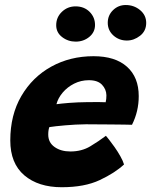

<svg xmlns="http://www.w3.org/2000/svg" viewBox="-20 -762 617 784"><path d="M486.5 -90.5Q449.5 -56 387.5 -26.8Q325.5 2.5 232 2.5Q136.5 2.5 79.2 -46.2Q22 -95 22 -188.5Q22 -292.5 67.2 -370Q112.5 -447.5 189.5 -490Q266.5 -532.5 362 -532.5Q450.5 -532.5 498.5 -489.5Q546.5 -446.5 546.5 -369.5Q546.5 -307 519 -252.5Q512.5 -253 487.8 -253.2Q463 -253.5 431.8 -253.8Q400.5 -254 372.5 -254.2Q344.5 -254.5 331 -254.5Q288.5 -254 246 -250.2Q203.5 -246.5 181.5 -243Q177 -231 177 -212.5Q177 -180 202.8 -161.8Q228.5 -143.5 267.5 -143.5Q313.5 -143.5 348.5 -164.5Q383.5 -185.5 412.5 -207.5Q415 -205 425 -192.2Q435 -179.5 447.8 -161.5Q460.5 -143.5 471.2 -124.5Q482 -105.5 486.5 -90.5ZM210.5 -336.5Q228 -339 261.8 -341.8Q295.5 -344.5 338 -345Q362.5 -345.5 384 -345.2Q405.5 -345 411.5 -344.5Q413 -351 413.8 -358.2Q414.5 -365.5 414.5 -373Q414 -397.5 396.5 -416Q379 -434.5 343 -434.5Q310.5 -434.5 282.8 -420.5Q255 -406.5 236 -384Q217 -361.5 210.5 -336.5ZM498 -596.5Q466 -596.5 443 -617.2Q420 -638 420 -669Q420 -699.5 441.5 -720.5Q463 -741.5 493.5 -741.5Q527 -741.5 552 -720.8Q577 -700 577 -668.5Q577 -635.5 552 -616Q527 -596.5 498 -596.5ZM289 -592Q258 -592 233.8 -610.5Q209.5 -629 209.5 -659Q209.5 -691.5 232.8 -713.8Q256 -736 288.5 -736Q323.5 -736 345.8 -713.8Q368 -691.5 368 -660Q368 -630.5 344.5 -611.2Q321 -592 289 -592Z"/></svg>

Font: Grandstander
Style: Bold Italic
Weight: 700
Italic angle: -15°
Designer: Tyler Finck
Foundry: Etcetera Type Co
Version: Version 1.200; ttfautohint (v1.8.3)